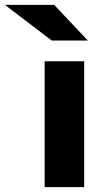

<svg xmlns="http://www.w3.org/2000/svg" viewBox="-120 -767 428 787"><path d="M63 0V-516H225V0ZM92 -601 -100 -747H102L240 -601Z"/></svg>

Font: Red Hat Text VF
Style: Regular
Weight: 300
Designer: Pentagram, MCKL
Foundry: Pentagram, MCKL
Version: Version 1.023